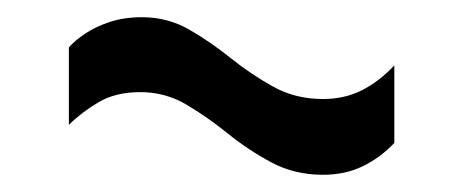

<svg xmlns="http://www.w3.org/2000/svg" viewBox="-20 -412 537 223"><path d="M438 -246Q422 -229 401.5 -219Q381 -209 355 -209Q322 -209 295 -223.5Q268 -238 244.5 -257Q221 -276 196.5 -290.5Q172 -305 143 -305Q114 -305 94 -293Q74 -281 60 -267V-357Q67 -365 79 -373Q91 -381 107.5 -386.5Q124 -392 145 -392Q175 -392 200 -377.5Q225 -363 248 -344.5Q271 -326 297 -311.5Q323 -297 355 -297Q380 -297 400 -307Q420 -317 438 -336Z"/></svg>

Font: Georama ExtraCondensed Thin Medium
Style: Regular
Weight: 500
Version: Version 1.001